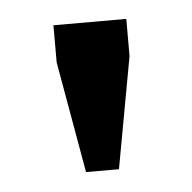

<svg xmlns="http://www.w3.org/2000/svg" viewBox="-31 -721 273 273"><g transform="rotate(-5 106.0 -584.0)"><path d="M54 -637V-690H158V-637L129 -478H82Z"/></g></svg>

Font: Mozilla Headline BETA
Style: Regular
Weight: 400
Designer: Studio DRAMA
Foundry: Studio DRAMA
Version: Version 0.100